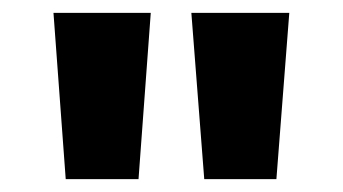

<svg xmlns="http://www.w3.org/2000/svg" viewBox="-20 -820 532 298"><path d="M82 -542 63 -800H214L195 -542ZM297 -542 277 -800H429L409 -542Z"/></svg>

Font: Noto Sans Tamil SemiCondensed ExtraBold
Style: Regular
Weight: 800
Width: 4
Designer: Jelle Bosma - Monotype Design Team
Foundry: Monotype Imaging Inc.
Version: Version 2.004; ttfautohint (v1.8.4.7-5d5b)